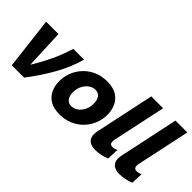

<svg xmlns="http://www.w3.org/2000/svg" viewBox="-31 -1275 1829 1829"><g transform="rotate(45 883.5 -360.0)"><path d="M47 -525H213L230 -128Q274 -202 306.5 -264Q339 -326 364.5 -388.5Q390 -451 413 -525H558Q522 -394 449 -262.5Q376 -131 275 0H109Z M761 10Q681 10 631.5 -20Q582 -50 558.5 -101Q535 -152 535 -213Q535 -277 558.5 -335Q582 -393 625 -438Q668 -483 728 -509Q788 -535 861 -535Q941 -535 990.5 -504.5Q1040 -474 1063.5 -423.5Q1087 -373 1087 -312Q1087 -248 1064 -190Q1041 -132 997.5 -87Q954 -42 894 -16Q834 10 761 10ZM784 -125Q820 -125 851 -147Q882 -169 901 -207Q920 -245 920 -293Q920 -342 899 -370.5Q878 -399 838 -399Q803 -399 772 -377Q741 -355 721.5 -317Q702 -279 702 -230Q702 -182 723 -153.5Q744 -125 784 -125Z M1241 9Q1185 9 1155.5 -16.5Q1126 -42 1126 -89Q1126 -110 1131 -131L1258 -730H1418L1302 -187Q1300 -175 1300 -166Q1300 -127 1338 -127Q1362 -127 1391 -141L1386 -21Q1354 -7 1314 1Q1274 9 1241 9Z M1567 9Q1511 9 1481.5 -16.5Q1452 -42 1452 -89Q1452 -110 1457 -131L1584 -730H1744L1628 -187Q1626 -175 1626 -166Q1626 -127 1664 -127Q1688 -127 1717 -141L1712 -21Q1680 -7 1640 1Q1600 9 1567 9Z"/></g></svg>

Font: Raleway ExtraBold
Style: Italic
Weight: 800
Italic angle: -12°
Designer: Matt McInerney, Pablo Impallari, Rodrigo Fuenzalida
Foundry: Matt McInerney, Pablo Impallari, Rodrigo Fuenzalida
Version: Version 4.026